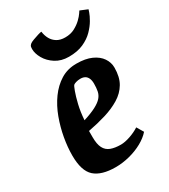

<svg xmlns="http://www.w3.org/2000/svg" viewBox="-182 -818 810 918"><g transform="rotate(-30 223.0 -359.5)"><path d="M182 10Q104 10 66.5 -23.5Q29 -57 29 -142Q29 -188 38 -238.5Q47 -289 65 -338Q83 -387 111.5 -426.5Q140 -466 178 -489.5Q216 -513 265 -513Q315 -513 348 -498Q381 -483 397.5 -458.5Q414 -434 414 -406Q414 -354 394 -320Q374 -286 338 -264Q302 -242 256 -228Q210 -214 157 -204V-169Q157 -131 168 -109.5Q179 -88 201.5 -79.5Q224 -71 257 -71Q279 -71 308.5 -81Q338 -91 361 -106L383 -69Q363 -46 330.5 -28Q298 -10 259 0Q220 10 182 10ZM164 -259Q208 -273 233.5 -286.5Q259 -300 271.5 -314.5Q284 -329 287.5 -347Q291 -365 291 -388Q291 -406 285.5 -418Q280 -430 270 -435.5Q260 -441 246 -441Q232 -441 221 -437.5Q210 -434 207 -431Q203 -428 194 -403.5Q185 -379 176 -341.5Q167 -304 164 -259ZM252 -559Q210 -559 179.5 -578.5Q149 -598 133 -626Q117 -654 117 -679Q117 -692 120.5 -697Q124 -702 128 -705Q133 -709 147.5 -714.5Q162 -720 177 -724.5Q192 -729 197 -729Q200 -706 210 -688Q220 -670 238 -659Q256 -648 283 -648Q313 -648 335.5 -660Q358 -672 373.5 -687Q389 -702 397 -714Q405 -726 405 -726L446 -709Q446 -709 441 -694Q436 -679 423 -656.5Q410 -634 388 -611.5Q366 -589 332.5 -574Q299 -559 252 -559Z"/></g></svg>

Font: Faustina VF Beta
Style: Italic
Weight: 400
Italic angle: -8°
Designer: Alfonso Garcia
Foundry: Omnibus-Type
Version: Version 1.006